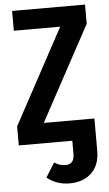

<svg xmlns="http://www.w3.org/2000/svg" viewBox="-60 -730 558 986"><g transform="rotate(-5 218.5 -237.0)"><path d="M417 -592 153 -104H414V62Q414 137 371 177Q328 217 259 217Q192 217 142 177L188 103Q203 113 216 117Q229 121 247 121Q291 121 291 68V0H15V-98L280 -589H41V-691H417Z"/></g></svg>

Font: Fira Sans Compressed Medium
Style: Regular
Weight: 500
Width: 1
Designer: bBox Type GmbH & Carrois Corporate GbR & Edenspiekermann AG
Foundry: bBox Type GmbH & Carrois Corporate GbR & Edenspiekermann AG
Version: Version 4.301